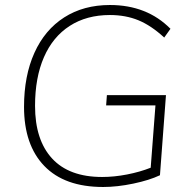

<svg xmlns="http://www.w3.org/2000/svg" viewBox="-20 -739 763 767"><path d="M407 -359H643L619 -39Q577 -19 512.5 -5.5Q448 8 392 8Q238 8 157 -76Q76 -160 76 -312Q76 -436 117.5 -528Q159 -620 236.5 -669.5Q314 -719 419 -719Q567 -719 661 -624L636 -589Q584 -637 533 -658Q482 -679 419 -679Q326 -679 258.5 -635.5Q191 -592 155.5 -510.5Q120 -429 120 -316Q120 -180 188 -106Q256 -32 388 -32Q436 -32 487.5 -42Q539 -52 582 -69L601 -318H404Z"/></svg>

Font: Muli ExtraLight
Style: Italic
Weight: 275
Italic angle: -4.541°
Designer: Vernon Adams
Foundry: Vernon Adams
Version: Version 2.001